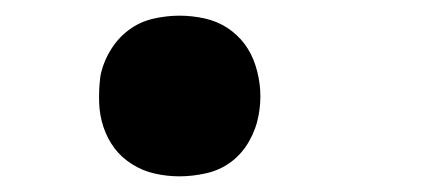

<svg xmlns="http://www.w3.org/2000/svg" viewBox="-20 -217 540 245"><path d="M209 8Q193 8 177.5 4.5Q162 1 148.5 -7.5Q135 -16 126 -28Q117 -40 112 -55Q107 -70 106.5 -86.5Q106 -103 108 -119Q111 -136 120.5 -152Q130 -168 144 -178.5Q158 -189 175 -193Q192 -197 209 -197Q225 -197 241 -193.5Q257 -190 270 -181.5Q283 -173 292 -161Q301 -149 306 -133.5Q311 -118 312 -102Q313 -86 310 -70Q307 -53 298 -37Q289 -21 275 -10.5Q261 0 243.5 4Q226 8 209 8Z"/></svg>

Font: Iosevka Extrabold Oblique
Style: Regular
Weight: 800
Italic angle: -9°
Monospace: yes
Designer: Belleve Invis
Foundry: Belleve Invis
Version: Version 32.5.0; ttfautohint (v1.8.4)